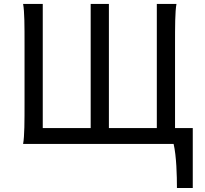

<svg xmlns="http://www.w3.org/2000/svg" viewBox="-20 -733 1046 978"><path d="M778.8 -712.9V-80.6H534.7V-712.9H441.9V-80.6H197.8V-712.9H97.7C105 -673.8 105 -599.1 105 -502.9V-212.4C105 -116.2 105 -39.1 97.7 0H864.3C878.9 62 881.3 163.1 881.3 224.6H961.9V-80.6H871.6V-502.9C871.6 -599.1 871.6 -673.8 878.9 -712.9Z"/></svg>

Font: Andika
Style: Regular
Weight: 400
Designer: Victor Gaultney, Annie Olsen, Julie Remington, Don Collingsworth, Eric Hays
Foundry: SIL International
Version: Version 1.000